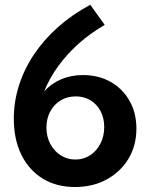

<svg xmlns="http://www.w3.org/2000/svg" viewBox="-20 -752 616 787"><path d="M287.6 14.6Q211.4 14.6 155 -20Q98.6 -54.7 67.6 -117.7Q36.6 -180.7 36.6 -265.6Q36.6 -335.4 57.9 -402.1Q79.1 -468.8 119.6 -529.3Q160.2 -589.8 218.3 -641.4Q276.4 -692.9 350.1 -732.4L409.2 -649.9Q350.6 -616.2 302 -572.8Q253.4 -529.3 217.8 -479.7Q182.1 -430.2 161.1 -377.4Q189.5 -409.2 230 -426.8Q270.5 -444.3 319.8 -444.3Q384.3 -444.3 433.6 -416.3Q482.9 -388.2 511 -338.6Q539.1 -289.1 539.1 -225.1Q539.1 -155.3 506.6 -101.3Q474.1 -47.4 417.2 -16.4Q360.4 14.6 287.6 14.6ZM289.1 -98.1Q322.8 -98.1 349.6 -115.7Q376.5 -133.3 391.8 -163.6Q407.2 -193.8 407.2 -231Q407.2 -268.1 392.3 -296.4Q377.4 -324.7 351.1 -340.8Q324.7 -356.9 290.5 -356.9Q255.9 -356.9 228.8 -340.6Q201.7 -324.2 186 -295.4Q170.4 -266.6 170.4 -229Q170.4 -192.4 186 -162.6Q201.7 -132.8 228.5 -115.5Q255.4 -98.1 289.1 -98.1Z"/></svg>

Font: Kumbh Sans SemiBold
Style: Regular
Weight: 600
Version: Version 1.005